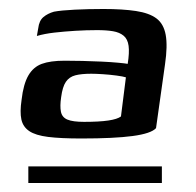

<svg xmlns="http://www.w3.org/2000/svg" viewBox="-20 -616 435 427"><path d="M43 -246H340V-209H43ZM161 -308Q115 -308 87 -311.5Q59 -315 45 -324.5Q31 -334 27.5 -350.5Q24 -367 28 -394Q32 -429 43 -448Q54 -467 73 -474Q92 -481 124 -481Q142 -481 163.5 -480.5Q185 -480 206 -479Q227 -478 243 -476.5Q259 -475 264 -474Q268 -499 266 -514Q264 -529 255 -536.5Q246 -544 231.5 -546.5Q217 -549 196 -549Q172 -549 147.5 -547.5Q123 -546 101 -543.5Q79 -541 62 -536L65 -553Q67 -570 76.5 -578Q86 -586 100 -590Q116 -593 146 -594.5Q176 -596 210 -596Q253 -596 282.5 -591.5Q312 -587 328 -575Q344 -563 348.5 -538.5Q353 -514 347 -473L327 -331Q316 -319 275 -313.5Q234 -308 161 -308ZM167 -345Q201 -345 221 -348Q241 -351 249 -357L260 -444Q254 -446 239 -448Q224 -450 208.5 -451Q193 -452 183 -452Q161 -452 147.5 -448.5Q134 -445 126.5 -434Q119 -423 116 -400Q113 -380 115.5 -367.5Q118 -355 130 -350Q142 -345 167 -345Z"/></svg>

Font: Genos SemiBold
Style: Italic
Weight: 600
Italic angle: -8°
Version: Version 1.010